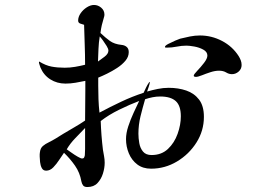

<svg xmlns="http://www.w3.org/2000/svg" viewBox="-20 -758 1040 774"><path d="M323 -242Q304 -222 283.5 -201Q263 -180 249 -156Q255 -152 267.5 -143Q280 -134 293 -126.5Q306 -119 311 -119Q317 -119 319 -123Q321 -127 322 -132Q323 -145 323 -157.5Q323 -170 323 -182ZM709 -289Q709 -332 688.5 -350.5Q668 -369 626 -369Q610 -369 595 -366Q580 -363 565 -358Q555 -324 546.5 -289.5Q538 -255 538 -219Q538 -201 541.5 -181Q545 -161 556.5 -147Q568 -133 591 -133Q631 -133 657 -157.5Q683 -182 696 -218.5Q709 -255 709 -289ZM417 -554Q417 -561 410 -572.5Q403 -584 395 -595Q387 -606 382 -611Q378 -586 377 -561Q376 -536 375 -510Q385 -517 401 -529Q417 -541 417 -554ZM802 -287Q802 -231 772 -183.5Q742 -136 693.5 -107Q645 -78 589 -78Q556 -78 533.5 -95Q511 -112 499.5 -139.5Q488 -167 488 -197Q488 -221 497 -248.5Q506 -276 518.5 -303Q531 -330 541 -351Q504 -337 461 -316Q418 -295 386 -270Q388 -211 395 -154Q397 -141 399.5 -128.5Q402 -116 402 -102Q402 -81 395 -58.5Q388 -36 373 -20Q358 -4 332 -4Q320 -4 315 -10.5Q310 -17 308 -27Q302 -62 282.5 -90Q263 -118 238 -142Q230 -131 219 -114Q208 -97 195 -83.5Q182 -70 166 -70Q154 -70 148.5 -80.5Q143 -91 141.5 -105Q140 -119 140 -127Q140 -132 140 -136.5Q140 -141 141 -145Q143 -161 153 -169.5Q163 -178 176 -184Q192 -192 206 -200.5Q220 -209 234 -218Q257 -232 279 -244.5Q301 -257 323 -272Q323 -303 323.5 -334.5Q324 -366 324 -397V-432Q305 -428 284.5 -424.5Q264 -421 244 -421Q210 -421 183 -438Q156 -455 143 -486Q142 -489 139.5 -496.5Q137 -504 137 -507Q137 -508 137.5 -508.5Q138 -509 138 -510Q164 -494 188 -489.5Q212 -485 241 -485Q262 -485 282.5 -488.5Q303 -492 323 -497Q323 -538 321.5 -578Q320 -618 319 -658Q312 -660 303.5 -663Q295 -666 295 -675Q295 -690 305 -704.5Q315 -719 330 -728.5Q345 -738 359 -738Q375 -738 388 -727Q401 -716 401 -699Q401 -696 400.5 -693.5Q400 -691 399 -688Q394 -672 390.5 -657Q387 -642 385 -625Q405 -606 423 -593Q441 -580 470 -577Q482 -576 490.5 -569Q499 -562 499 -548Q499 -529 485.5 -513Q472 -497 452 -484Q432 -471 411.5 -461Q391 -451 376 -445V-412Q376 -385 377 -358Q378 -331 381 -304Q424 -327 468.5 -348Q513 -369 559 -384Q564 -395 569 -405.5Q574 -416 581 -426L583 -428Q584 -427 584 -426Q584 -422 579.5 -408Q575 -394 573 -389Q594 -395 616 -399.5Q638 -404 660 -404Q699 -404 731 -393Q763 -382 782.5 -356.5Q802 -331 802 -287ZM954 -496Q954 -480 942 -469.5Q930 -459 915 -459Q903 -459 891.5 -466Q880 -473 863 -473Q847 -473 828.5 -467Q810 -461 794 -454.5Q778 -448 769 -448Q767 -448 764 -449Q761 -450 761 -453Q761 -458 775 -472.5Q789 -487 802.5 -504.5Q816 -522 816 -534Q816 -549 799.5 -558Q783 -567 763 -570.5Q743 -574 732 -574Q712 -574 692.5 -570Q673 -566 653 -566Q652 -566 648.5 -566Q645 -566 645 -569Q645 -574 658.5 -581Q672 -588 687 -594.5Q702 -601 706 -602Q726 -607 746 -611Q766 -615 786 -615Q833 -615 875 -593Q917 -571 942 -532Q947 -524 950.5 -515Q954 -506 954 -496Z"/></svg>

Font: Kaisei HarunoUmi
Style: Regular
Weight: 400
Designer: Font-Kai, 金井和夫
Foundry: KAZUO KANAI
Version: Version 5.003